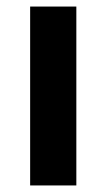

<svg xmlns="http://www.w3.org/2000/svg" viewBox="-20 -566 325 586"><path d="M213 0V-546H72V0Z"/></svg>

Font: Noto Sans Malayalam SemiCondensed
Style: Bold
Weight: 700
Width: 4
Designer: Jelle Bosma - Monotype Design Team
Foundry: Monotype Imaging Inc.
Version: Version 2.104